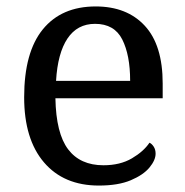

<svg xmlns="http://www.w3.org/2000/svg" viewBox="-20 -566 575 596"><path d="M287 10Q178 10 116.5 -62Q55 -134 55 -264Q55 -404 113 -475Q171 -546 277 -546Q374 -546 429.5 -486Q485 -426 485 -307V-261H152Q154 -152 191.5 -102.5Q229 -53 301 -53Q353 -53 389.5 -74.5Q426 -96 444 -123Q451 -120 457 -111Q463 -102 463 -89Q463 -69 444 -46Q425 -23 386 -6.5Q347 10 287 10ZM384 -315Q384 -395 359.5 -443.5Q335 -492 275 -492Q220 -492 189.5 -446.5Q159 -401 154 -315Z"/></svg>

Font: Noto Serif Makasar
Style: Regular
Weight: 400
Designer: Sérgio Martins
Version: Version 1.001; ttfautohint (v1.8.4.7-5d5b)